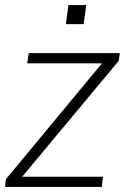

<svg xmlns="http://www.w3.org/2000/svg" viewBox="-23 -735 491 755"><path d="M-3 0 0 -30 378 -486H84L90 -526H448L444 -496L64 -40H382L377 0ZM236 -640 246 -715H316L306 -640Z"/></svg>

Font: Plus Jakarta Sans ExtraLight
Style: Italic
Weight: 200
Italic angle: -8°
Designer: Gumpita Rahayu
Foundry: Tokotype
Version: Version 2.071; ttfautohint (v1.8.4.7-5d5b);gftools[0.9.29]